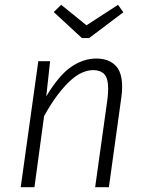

<svg xmlns="http://www.w3.org/2000/svg" viewBox="-20 -777 613 797"><path d="M172 -377Q225 -465 275.5 -499.5Q326 -534 380 -534Q429 -534 458 -506.5Q487 -479 487 -417Q487 -397 484 -375L432 0H375L426 -365Q429 -389 429 -408Q429 -453 412.5 -469.5Q396 -486 367 -486Q346 -486 323 -476.5Q300 -467 274.5 -444.5Q249 -422 221 -385.5Q193 -349 163 -295L123 0H66L139 -523H188ZM470 -757 492 -726 350 -619H320L203 -727L234 -757L339 -672Z"/></svg>

Font: Glekhifnjqigglhiwekvrgaqftz
Style: Regular
Weight: 300
Italic angle: -8°
Designer: Carrois Corporate & Edenspiekermann
Foundry: Carrois Corporate GbR & Edenspiekermann AG
Version: Version 2.001